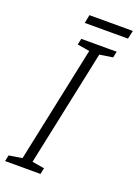

<svg xmlns="http://www.w3.org/2000/svg" viewBox="-188 -907 699 973"><g transform="rotate(20 161.5 -420.5)"><path d="M-30 0 -23 -33 48 -44 180 -670 114 -681 121 -714H312L305 -681L234 -670L102 -44L168 -33L161 0ZM110 -796 119 -841H353L343 -796Z"/></g></svg>

Font: Noto Sans Display SemiCondensed Light
Style: Italic
Weight: 300
Width: 4
Italic angle: -12°
Designer: Monotype Design Team
Foundry: Monotype Imaging Inc.
Version: Version 1.900